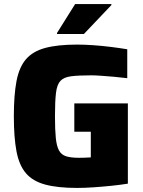

<svg xmlns="http://www.w3.org/2000/svg" viewBox="-20 -915 704 943"><path d="M359 8Q263 8 202 -8.5Q141 -25 107.5 -64Q74 -103 61 -171.5Q48 -240 48 -344Q48 -448 61 -516.5Q74 -585 107.5 -624Q141 -663 202 -679.5Q263 -696 359 -696Q395 -696 438 -693Q481 -690 525 -684.5Q569 -679 605 -673V-531Q573 -535 539 -538Q505 -541 475.5 -543Q446 -545 428 -545Q366 -545 330 -540.5Q294 -536 277 -518Q260 -500 255 -459Q250 -418 250 -344Q250 -278 254 -238Q258 -198 269.5 -176.5Q281 -155 304.5 -147.5Q328 -140 368 -140Q379 -140 396 -140.5Q413 -141 426 -142V-268H345V-407H608V-13Q571 -7 527 -2.5Q483 2 439 5Q395 8 359 8ZM260 -748V-753L349 -895H527V-890L392 -748Z"/></svg>

Font: Saira ExtraBold
Style: Regular
Weight: 800
Designer: Hector Gatti with collaboration of the Omnibus-Type team
Foundry: Omnibus-Type
Version: Version 1.100; ttfautohint (v1.8.3)